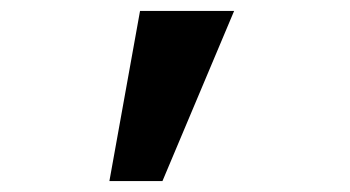

<svg xmlns="http://www.w3.org/2000/svg" viewBox="-20 -183 640 351"><path d="M236 -163H408L277 148H180Z"/></svg>

Font: IBM Plex Mono SmBld
Style: Regular
Weight: 600
Monospace: yes
Designer: Mike Abbink, Paul van der Laan, Pieter van Rosmalen
Foundry: Bold Monday
Version: Version 2.3